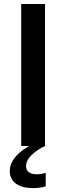

<svg xmlns="http://www.w3.org/2000/svg" viewBox="-20 -733 332 964"><path d="M86.5 0Q86.5 -59 86.5 -113.5Q86.5 -168 86.5 -234.5V-474.5Q86.5 -542.5 86.5 -598Q86.5 -653.5 86.5 -713H206Q206 -653.5 206 -598Q206 -542.5 206 -474.5V-234.5Q206 -168 206 -113.5Q206 -59 206 0ZM148 211.5Q108 211.5 81.5 200.8Q55 190 42 170.8Q29 151.5 29 127Q29 102 40.8 79.5Q52.5 57 74.5 37Q96.5 17 127 -0.5V-22.5L183 -27.5L205.5 0Q165.5 19 138.2 45.8Q111 72.5 111 101Q111 121.5 125.2 131.8Q139.5 142 163.5 142Q180 142 191.5 139.5Q203 137 209.5 135V202.5Q198.5 206 182 208.8Q165.5 211.5 148 211.5Z"/></svg>

Font: Commissioner Thin Medium
Style: Regular
Weight: 500
Version: Version 1.000